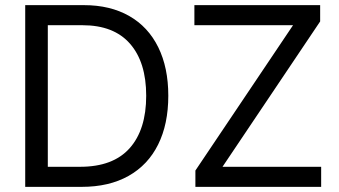

<svg xmlns="http://www.w3.org/2000/svg" viewBox="-20 -727 1320 747"><path d="M78.1 0V-707H306.6Q408.7 -707 482.7 -664.8Q556.6 -622.6 595.7 -543.2Q634.8 -463.9 634.8 -354.5Q634.8 -244.1 595.2 -164.6Q555.7 -85 480 -42.5Q404.3 0 297.9 0ZM292 -78.1Q419.9 -78.1 484.4 -150.4Q548.8 -222.7 548.8 -354.5Q548.8 -484.9 485.8 -556.9Q422.9 -628.9 300.8 -628.9H166V-78.1ZM740.2 -63.5 1120.1 -628.9H736.3V-707H1225.6V-643.6L845.7 -78.1H1229.5V0H740.2Z"/></svg>

Font: Pretendard Std
Style: Regular
Weight: 400
Designer: Base glyphs from Inter by Rasmus Andersson; Hangeul glyphs from Noto Sans CJK(Source Han Sans) by Jang Soo-young and Kan
Foundry: Kil Hyung-jin
Version: Version 1.309